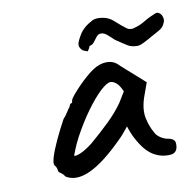

<svg xmlns="http://www.w3.org/2000/svg" viewBox="-64 -607 663 652"><g transform="rotate(-10 267.0 -280.5)"><path d="M112 -31Q108 -39 99.5 -44.5Q91 -50 91 -54Q91 -58 89 -64Q87 -70 83 -74Q78 -80 84.5 -102Q91 -124 106 -156.5Q121 -189 140 -224Q148 -232 156 -245Q164 -258 168 -262Q168 -266 171 -269.5Q174 -273 178 -273L180 -282Q181 -287 191 -299Q201 -311 215 -325.5Q229 -340 244.5 -353.5Q260 -367 270 -373Q291 -387 313.5 -388.5Q336 -390 352 -377Q355 -374 363 -366.5Q371 -359 382 -349.5Q393 -340 403 -331L440 -298L422 -248Q409 -208 415.5 -178Q422 -148 435 -126Q440 -115 453 -106.5Q466 -98 480 -96Q488 -95 495 -90Q502 -85 502 -74Q502 -59 496.5 -51.5Q491 -44 481 -42Q448 -38 419 -55Q390 -72 366 -118Q362 -124 355.5 -140.5Q349 -157 348 -162Q344 -157 334.5 -145.5Q325 -134 319 -128Q248 -56 197 -32.5Q146 -9 112 -31ZM154 -96Q156 -91 175.5 -99Q195 -107 220 -127Q254 -156 284.5 -185.5Q315 -215 336 -245L358 -281Q348 -304 337.5 -312Q327 -320 319 -320Q306 -320 283 -298.5Q260 -277 233 -240Q206 -203 180 -155Q169 -134 161.5 -115Q154 -96 154 -96ZM431 -425Q411 -425 398.5 -432.5Q386 -440 367 -453Q358 -458 343 -473Q328 -488 316 -488Q306 -488 299.5 -480Q293 -472 287 -463.5Q281 -455 270 -453Q269 -448 264 -440.5Q259 -433 257 -438Q245 -440 239 -448.5Q233 -457 234 -464Q234 -473 248.5 -497Q263 -521 297 -538Q309 -543 330.5 -539.5Q352 -536 368 -521Q391 -500 404.5 -490.5Q418 -481 437 -489Q452 -493 470 -504Q488 -515 509 -523Q516 -526 522.5 -521.5Q529 -517 532 -509Q535 -501 534 -495Q534 -491 528.5 -480.5Q523 -470 510 -463Q480 -446 464 -437.5Q448 -429 441.5 -427Q435 -425 431 -425Z"/></g></svg>

Font: Caveat Medium
Style: Regular
Weight: 500
Designer: Pablo Impallari
Foundry: Pablo Impallari
Version: Version 2.000